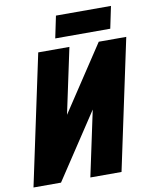

<svg xmlns="http://www.w3.org/2000/svg" viewBox="-95 -959 825 1031"><g transform="rotate(-10 317.0 -444.0)"><path d="M3 0 154 -710H324L248 -353L484 -710H634L483 0H313L389 -357L153 0ZM257 -768 282 -888H582L557 -768Z"/></g></svg>

Font: Geist Mono Black
Style: Italic
Weight: 900
Italic angle: -12°
Monospace: yes
Designer: Basement.studio, Andrés Briganti, Mateo Zaragoza
Foundry: Basement.studio, Vercel, Andrés Briganti, Guido Ferreyra, Mateo Zaragoza
Version: Version 1.500; ttfautohint (v1.8.4.7-5d5b)